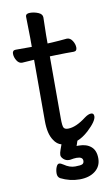

<svg xmlns="http://www.w3.org/2000/svg" viewBox="-95 -699 550 953"><g transform="rotate(-10 180.0 -222.5)"><path d="M168 19Q145 13 130 -11Q107 -44 107 -110V-418Q100 -418 47 -414H46Q30 -414 19.5 -431Q9 -448 9 -465.5Q9 -483 26 -483H107V-528L105 -635Q105 -651 126.5 -651Q148 -651 168.5 -642.5Q189 -634 189 -617L187 -528V-486L209 -487Q245 -489 285 -493H286Q302 -493 313 -476Q324 -459 324 -441Q324 -423 307 -423H268Q240 -423 220 -422L187 -421V-108Q187 -70 192.5 -61Q198 -52 214 -52Q254 -52 306 -92Q325 -106 339 -106Q353 -106 353 -90Q353 -66 306 -22Q276 5 249 15L241 39Q236 40 241.5 40Q247 40 252 40Q290 40 313 59.5Q336 79 336 119Q336 159 306 182.5Q276 206 227 206Q178 206 132 183Q119 175 119 157.5Q119 140 125 125.5Q131 111 139.5 111Q148 111 161 120Q188 139 216 139Q244 139 252.5 134.5Q261 130 261 118Q261 98 230 98Q217 98 197 102H191Q176 102 164.5 91.5Q153 81 153 70.5Q153 60 159 44Q164 30 168 19Z"/></g></svg>

Font: LXGW WenKai Lite Medium
Style: Regular
Weight: 500
Designer: LXGW / Fontworks Inc.
Foundry: LXGW / Fontworks Inc.
Version: Version 1.511; March 25, 2025